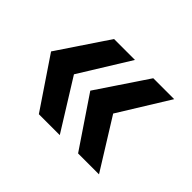

<svg xmlns="http://www.w3.org/2000/svg" viewBox="-83 -571 623 623"><g transform="rotate(45 228.0 -259.5)"><path d="M139 -432H235L128 -259L235 -87H139L23 -259ZM319 -432H415L308 -259L415 -87H319L203 -259Z"/></g></svg>

Font: Alexandria
Style: Regular
Weight: 400
Designer: Mohamed Gaber
Foundry: Kief Type Foundry
Version: Version 5.100